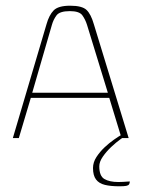

<svg xmlns="http://www.w3.org/2000/svg" viewBox="-20 -484 497 673"><path d="M25 0 143 -399Q152 -431 168 -447.5Q184 -464 226 -464Q268 -464 283.5 -449Q299 -434 309 -399L431 0H406L363 -141H88L46 0ZM93 -159H358L285 -397Q279 -416 268.5 -430.5Q258 -445 225 -445Q189 -445 178 -430Q167 -415 162 -397ZM398 169Q368 169 347.5 164Q327 159 316.5 145Q306 131 306 105Q306 85 318 66.5Q330 48 346.5 32.5Q363 17 379.5 5.5Q396 -6 405 -11H426Q419 -8 403 3.5Q387 15 370 31Q353 47 340.5 65Q328 83 328 99Q328 133 346 143.5Q364 154 395 154Q403 154 411.5 153.5Q420 153 426.5 152.5Q433 152 435 152Q435 158 432.5 162Q430 166 422.5 167.5Q415 169 398 169Z"/></svg>

Font: Genos Thin
Style: Regular
Weight: 100
Designer: Robert E. Leuschke
Foundry: Robert E. Leuschke
Version: Version 1.010